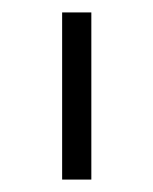

<svg xmlns="http://www.w3.org/2000/svg" viewBox="-20 -720 247 309"><path d="M80 -431V-700H127V-431Z"/></svg>

Font: MuseoModerno Thin ExtraLight
Style: Regular
Weight: 250
Version: Version 1.002